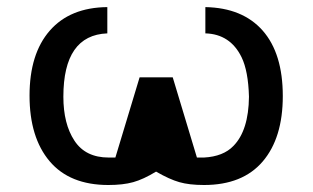

<svg xmlns="http://www.w3.org/2000/svg" viewBox="-20 -509 890 546"><path d="M285.2 -488.8V-414.1Q160.2 -409.2 160.2 -233.9Q160.2 -156.7 191.7 -108.9Q223.1 -61 289.1 -61H308.1L377 -289.1H471.2L540 -61H560.1Q615.2 -64 644 -94.2Q687 -138.2 688 -233.9Q686 -307.1 667 -346.2Q634.8 -412.1 564 -414.1V-488.8Q669.9 -486.8 727.1 -421.9Q784.2 -356.9 784.2 -235.8Q784.2 -116.7 727.1 -49.8Q669.9 17.1 560.1 17.1Q518.1 17.1 490 9Q461.9 1 423.8 -21Q387.7 1 358.9 9Q330.1 17.1 288.1 17.1Q178.2 17.1 121.1 -50.5Q64 -118.2 64 -237.1Q64 -356 121.6 -421.9Q179.2 -487.8 285.2 -488.8Z"/></svg>

Font: CMU Bright
Style: SemiBold
Weight: 600
Version: Version 0.7.0